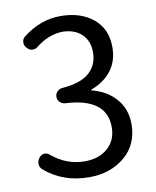

<svg xmlns="http://www.w3.org/2000/svg" viewBox="-85 -813 725 891"><g transform="rotate(-10 277.5 -367.0)"><path d="M263.7 12.7Q139.6 12.7 53.7 -62.5Q42 -73.2 42 -89.8Q42 -103.5 49.8 -114.3L53.7 -119.1Q62.5 -129.9 76.2 -130.9Q89.8 -131.8 99.6 -123Q169.9 -63.5 256.8 -63.5Q323.2 -63.5 364.7 -100.1Q406.2 -136.7 406.2 -199.2Q406.2 -335 212.9 -344.7Q198.2 -345.7 188 -356Q177.7 -366.2 177.7 -380.9Q177.7 -395.5 188 -405.8Q198.2 -416 212.9 -417Q300.8 -423.8 340.8 -460.4Q380.9 -497.1 380.9 -555.7Q380.9 -609.4 347.7 -641.1Q314.5 -672.9 256.8 -673.8Q190.4 -671.9 130.9 -624Q120.1 -615.2 106 -616.2Q91.8 -617.2 83 -627.9L78.1 -632.8Q69.3 -643.6 70.3 -658.2Q71.3 -672.9 82 -681.6Q165 -747.1 260.7 -747.1Q355.5 -747.1 414.6 -698.2Q473.6 -649.4 473.6 -563.5Q473.6 -499 439.5 -454.1Q405.3 -409.2 344.7 -386.7Q342.8 -385.7 342.8 -383.8Q342.8 -381.8 344.7 -381.8Q413.1 -365.2 456.1 -316.4Q499 -267.6 499 -196.3Q499 -100.6 431.6 -43.9Q364.3 12.7 263.7 12.7Z"/></g></svg>

Font: Gen Jyuu GothicL Regular
Style: Regular
Weight: 400
Designer: [Source Han Sans]
Ryoko NISHIZUKA  (kana & ideographs); Paul D. Hunt (Latin, Greek & Cyrillic); Wenlong ZHANG  (bopomofo
Version: Version 1.002.20150607